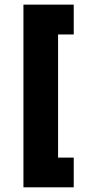

<svg xmlns="http://www.w3.org/2000/svg" viewBox="-20 -760 381 820"><path d="M80.1 40V-740.2H294.9V-612.8H228V-86.9H294.9V40Z"/></svg>

Font: Raleway-v4020 ExtraBold
Style: Regular
Weight: 800
Designer: Matt McInerney, Pablo Impallari, Rodrigo Fuenzalida
Foundry: Matt McInerney, Pablo Impallari, Rodrigo Fuenzalida
Version: Version 4.020;PS 004.020;hotconv 1.0.88;makeotf.lib2.5.64775